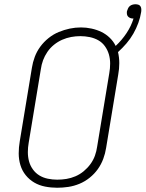

<svg xmlns="http://www.w3.org/2000/svg" viewBox="-20 -875 685 903"><path d="M249 8Q220 8 192 2.5Q164 -3 141 -16.5Q118 -30 101 -51Q84 -72 76 -98.5Q68 -125 68 -153.5Q68 -182 73 -211L130 -556Q134 -582 143.5 -607.5Q153 -633 169.5 -655.5Q186 -678 208.5 -696Q231 -714 256.5 -724.5Q282 -735 308 -740.5Q334 -746 361 -746Q386 -746 411 -740.5Q436 -735 457.5 -724.5Q479 -714 496.5 -697Q514 -680 524 -659Q553 -686 575 -719Q597 -752 608 -788Q607 -788 606 -788Q605 -788 604 -788Q598 -788 592 -790.5Q586 -793 582 -797.5Q578 -802 577 -808.5Q576 -815 577 -822Q579 -828 582 -835Q585 -842 590.5 -846.5Q596 -851 603 -853Q610 -855 617 -855Q624 -855 630.5 -853Q637 -851 640.5 -845.5Q644 -840 644.5 -833Q645 -826 644 -819Q640 -793 630.5 -767Q621 -741 607 -716.5Q593 -692 574.5 -670.5Q556 -649 535 -630Q541 -605 541 -578Q541 -551 536 -524L479 -179Q475 -153 465.5 -127.5Q456 -102 440 -79.5Q424 -57 401.5 -39Q379 -21 353.5 -10.5Q328 0 301.5 4Q275 8 249 8ZM249 -30Q271 -30 292.5 -33.5Q314 -37 335 -46Q356 -55 374 -70Q392 -85 405.5 -103.5Q419 -122 426.5 -143Q434 -164 437 -186L494 -531Q498 -553 498 -576Q498 -599 492 -619.5Q486 -640 473.5 -657.5Q461 -675 442.5 -685.5Q424 -696 402 -700.5Q380 -705 358 -705Q336 -705 314.5 -701Q293 -697 272.5 -688Q252 -679 234 -664.5Q216 -650 203 -631Q190 -612 182.5 -591.5Q175 -571 172 -549L115 -204Q111 -182 111 -159.5Q111 -137 116.5 -116.5Q122 -96 134.5 -78.5Q147 -61 165 -50Q183 -39 205 -34.5Q227 -30 249 -30Z"/></svg>

Font: Iosevka Slab XLtEx
Style: Italic
Weight: 200
Width: 7
Italic angle: -9°
Monospace: yes
Designer: Belleve Invis
Foundry: Belleve Invis
Version: Version 11.1.0; ttfautohint (v1.8.3)